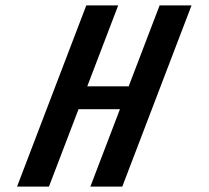

<svg xmlns="http://www.w3.org/2000/svg" viewBox="-20 -687 768 707"><path d="M685.2 -667H567.7L453.8 -369H301.3L415.2 -667H297.7L42.8 0H160.3L269.2 -285H421.7L312.8 0H430.3Z"/></svg>

Font: Din Kursivschrift
Style: Extended Italic
Weight: 400
Version: Version 1.089